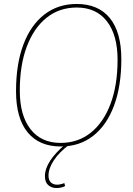

<svg xmlns="http://www.w3.org/2000/svg" viewBox="-20 -730 674 970"><path d="M287 10Q178 10 119.5 -61.5Q61 -133 61 -269Q61 -406 98 -504.5Q135 -603 204 -656.5Q273 -710 367 -710Q477 -710 535 -638.5Q593 -567 593 -431Q593 -295 556 -196Q519 -97 450.5 -43.5Q382 10 287 10ZM286 -8Q374 -8 438.5 -59.5Q503 -111 538.5 -205.5Q574 -300 574 -428Q574 -553 520 -622.5Q466 -692 368 -692Q280 -692 215.5 -640.5Q151 -589 115.5 -495Q80 -401 80 -272Q80 -147 134 -77.5Q188 -8 286 -8ZM314 -4 331 0Q279 39 252 80Q225 121 225 157Q225 180 237 191.5Q249 203 268 203Q285 203 305 195L309 210Q290 220 265 220Q241 220 224 205.5Q207 191 207 160Q207 85 314 -4Z"/></svg>

Font: Georama Thin
Style: Italic
Weight: 100
Italic angle: -9°
Designer: Jean-Baptiste Levee
Foundry: Production Type
Version: Version 1.000